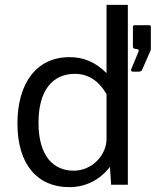

<svg xmlns="http://www.w3.org/2000/svg" viewBox="-20 -763 643 793"><path d="M266 10C361 10 415 -48 434 -74L439 0H508V-743H420V-461C375 -506 326 -527 267 -527C129 -527 52 -417 52 -253C52 -83 135 10 266 10ZM528 -467H550C561 -467 566 -470 568 -477L602 -555C602 -556 603 -558 603 -561V-652C603 -657 600 -659 596 -659H537C532 -659 529 -657 529 -650V-571C529 -564 532 -562 540 -561L547 -560C554 -558 554 -555 551 -547L522 -477C520 -472 523 -467 528 -467ZM284 -58C202 -58 139 -117 139 -256C139 -391 198 -458 289 -458C343 -458 387 -431 420 -374V-189C420 -124 362 -58 284 -58Z"/></svg>

Font: United Sans
Style: Regular
Weight: 400
Designer: Pablo Impallari, Rodrigo Fuenzalida (Modified by Dan O. Williams)
Version: Version 1.000;PS 001.000;hotconv 1.0.88;makeotf.lib2.5.64775